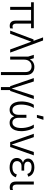

<svg xmlns="http://www.w3.org/2000/svg" viewBox="1576 -2335 959 4151"><g transform="rotate(90 2055.5 -259.5)"><path d="M539 10Q483 10 454 -23Q425 -56 425 -126V-479H490V-133Q490 -93 506 -72Q522 -51 551 -51Q562 -51 572 -53Q582 -55 594 -61V-1Q581 5 567.5 7.5Q554 10 539 10ZM128 0V-479H193V0ZM29 -452V-511H589V-452Z M1049 0 874 -478 868 -493 788 -711H855L1117 0ZM642 0 832 -505H904L900 -468H885L711 0Z M1538 200V-326Q1538 -397 1503.5 -430Q1469 -463 1415 -463Q1350 -463 1309.5 -419.5Q1269 -376 1269 -303V0H1204V-388L1165 -511H1239L1264 -426H1265Q1277 -454 1300 -476Q1323 -498 1355 -510.5Q1387 -523 1426 -523Q1509 -523 1556 -474.5Q1603 -426 1603 -332V200Z M1843 0 1668 -511H1741L1894 -33H1895L2049 -511H2122L1946 0ZM1862 200V-13H1927V200Z M2354 12Q2297 12 2256.5 -19Q2216 -50 2194.5 -107.5Q2173 -165 2173 -240Q2173 -287 2181 -336.5Q2189 -386 2205.5 -431.5Q2222 -477 2245 -511H2315Q2292 -476 2275 -429.5Q2258 -383 2249.5 -334.5Q2241 -286 2241 -240Q2241 -149 2271.5 -98.5Q2302 -48 2356 -48Q2406 -48 2434 -83.5Q2462 -119 2462 -184V-351H2527V-184Q2527 -119 2555 -83.5Q2583 -48 2632 -48Q2686 -48 2717 -98.5Q2748 -149 2748 -240Q2748 -286 2739.5 -334.5Q2731 -383 2714.5 -429.5Q2698 -476 2673 -511H2744Q2768 -477 2783.5 -431.5Q2799 -386 2807.5 -336.5Q2816 -287 2816 -240Q2816 -165 2794.5 -107.5Q2773 -50 2733 -19Q2693 12 2635 12Q2583 12 2548.5 -12.5Q2514 -37 2495 -85H2494Q2475 -37 2440.5 -12.5Q2406 12 2354 12ZM2464 -578 2498 -719H2571L2525 -578Z M3053 0 2872 -511H2945L3105 -33H3106L3266 -511H3339L3158 0Z M3600 12Q3506 12 3450.5 -28.5Q3395 -69 3395 -142Q3395 -188 3420 -224.5Q3445 -261 3498 -276Q3450 -290 3428.5 -320Q3407 -350 3407 -385Q3407 -426 3430.5 -457Q3454 -488 3496 -505.5Q3538 -523 3595 -523Q3674 -523 3727 -490.5Q3780 -458 3800 -391L3740 -371Q3726 -420 3687.5 -441.5Q3649 -463 3594 -463Q3535 -463 3505 -440.5Q3475 -418 3475 -380Q3475 -344 3501.5 -323.5Q3528 -303 3575 -303H3668V-245H3572Q3518 -245 3490.5 -216Q3463 -187 3463 -149Q3463 -99 3498 -73.5Q3533 -48 3599 -48Q3655 -48 3696 -70.5Q3737 -93 3751 -144L3813 -123Q3791 -54 3734.5 -21Q3678 12 3600 12Z M4029 10Q3969 10 3937 -23.5Q3905 -57 3905 -126V-511H3970V-134Q3970 -93 3988.5 -72Q4007 -51 4042 -51Q4052 -51 4063.5 -53Q4075 -55 4088 -61V-1Q4074 5 4059.5 7.5Q4045 10 4029 10Z"/></g></svg>

Font: TikTok Sans 24pt Light
Style: Regular
Weight: 300
Version: Version 4.000